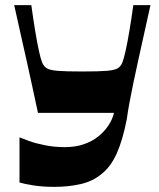

<svg xmlns="http://www.w3.org/2000/svg" viewBox="-20 -720 619 748"><path d="M56 -9V-184.9Q67 -180.2 92.7 -170.9Q118.4 -161.5 154.9 -154.2Q191.5 -146.8 233.2 -146.8Q273.1 -146.8 305.6 -157.8Q338.1 -168.7 362.3 -188Q386.5 -207.2 402.3 -231.1Q418.2 -255 424.1 -280.3H127.9Q116.2 -335.9 106.2 -381.3Q96.3 -426.8 86.3 -472.1Q76.3 -517.5 63.9 -571.9Q51.6 -626.2 35.3 -700H102Q109.7 -644.5 117.1 -599.4Q124.6 -554.3 131.4 -522.9Q138.2 -491.5 143.9 -477.1Q150.2 -462.1 161.6 -454.5Q172.9 -446.8 204 -444.1Q235 -441.5 300 -441.5Q365.4 -441.5 396.6 -444.1Q427.8 -446.8 439.5 -454.5Q451.2 -462.1 456.9 -477.1Q462.5 -491.5 469.5 -522.9Q476.5 -554.3 484.1 -599.4Q491.7 -644.5 499.4 -700H566.2Q553.2 -640.6 541.2 -587.4Q529.2 -534.2 518.9 -486.7Q508.5 -439.3 499.7 -397.4Q490.9 -355.6 484.4 -320.1Q477.9 -284.6 473.9 -255.5Q465.6 -213.4 455.8 -180.1Q446 -146.9 434.3 -121.1Q422.5 -95.2 407.8 -75.5Q393.2 -55.8 374.1 -41.1Q342.1 -14.1 294.8 -3Q247.5 8 192.1 8Q146.1 8 109.7 2.2Q73.3 -3.7 56 -9Z"/></svg>

Font: Ojuju ExtraLight
Style: Regular
Weight: 200
Designer: Chisaokwu Joboson, Mirko Velimirovic
Foundry: Udi Foundry
Version: Version 1.000